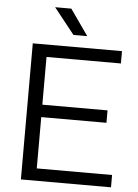

<svg xmlns="http://www.w3.org/2000/svg" viewBox="-62 -993 748 1040"><g transform="rotate(5 312.5 -473.0)"><path d="M91.5 0V-740H576.5V-673H172V-413.5H526.5V-346H172V-67H581.5V0ZM307 -804.5 195 -945.5H283L382 -804.5Z"/></g></svg>

Font: Encode Sans Semi Expanded
Style: Regular
Weight: 400
Width: 6
Designer: Multiple Designers
Foundry: Impallari Type
Version: Version 3.000; ttfautohint (v1.8.3) -l 8 -r 50 -G 200 -x 14 